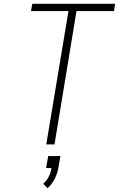

<svg xmlns="http://www.w3.org/2000/svg" viewBox="-20 -755 640 1004"><path d="M222 0 338 -697H142L149 -735H582L576 -697H380L265 0ZM229 229 206 206Q224 190 235 168.5Q246 147 249 124H221L232 61H296L285 124Q280 153 266 180.5Q252 208 229 229Z"/></svg>

Font: Iosevka SS04 XLt Ex Obl
Style: Regular
Weight: 200
Width: 7
Italic angle: -9°
Monospace: yes
Designer: Belleve Invis
Foundry: Belleve Invis
Version: Version 19.0.0; ttfautohint (v1.8.4)